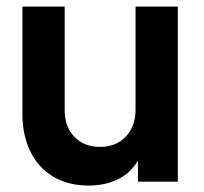

<svg xmlns="http://www.w3.org/2000/svg" viewBox="-20 -564 633 596"><path d="M49.5 -210.8V-543.5H180.8V-222Q180.8 -170.5 211 -139.2Q241.2 -108 290.5 -108Q340 -108 370.4 -139.8Q400.8 -171.5 400.8 -224.5V-543.5H532V0H408.2V-107L418.5 -88Q400 -39 357.1 -13.5Q314.2 12 255 12Q192.2 12 145.5 -15.6Q98.8 -43.2 74.1 -93.9Q49.5 -144.5 49.5 -210.8Z"/></svg>

Font: Trafiko Sans Variable
Style: Regular
Weight: 400
Designer: Gumpita Rahayu / Trafiko
Foundry: Tokotype / Trafiko
Version: Version 0.001;FEAKit 1.0